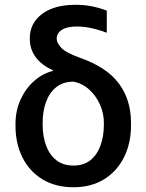

<svg xmlns="http://www.w3.org/2000/svg" viewBox="-20 -781 618 811"><path d="M290.5 9.9Q213.8 9.9 158.9 -23.8Q104 -57.5 74.8 -116.1Q45.5 -174.7 45.5 -248.6V-258.5Q45.5 -313.9 66.9 -360.6Q88.4 -407.3 124.3 -439.1Q160.2 -470.9 203.8 -481.5L203.5 -484.4Q157.3 -504.6 131.6 -538.5Q105.8 -572.4 105.8 -617.9V-618.6Q105.8 -682.9 157.3 -721.8Q208.8 -760.7 299 -760.7Q335.9 -760.7 366.7 -754.6Q397.4 -748.6 431.1 -736.2V-642.8Q409.8 -651.3 374.6 -660.2Q339.5 -669 304 -669Q262.4 -669 240.9 -654.8Q219.5 -640.6 219.5 -617.5Q219.5 -600.1 238.3 -579.5Q257.1 -558.9 316.8 -537.3Q429.3 -498.2 481.4 -429.3Q533.4 -360.4 533.4 -261.4V-251.4Q533.4 -176.5 504.1 -117.4Q474.8 -58.2 420.3 -24.1Q365.8 9.9 290.5 9.9ZM290.5 -81.7Q334.2 -81.7 362.6 -104.9Q391 -128.2 404.8 -167.3Q418.7 -206.3 418.7 -254.3V-263.5Q418.7 -301.8 402.7 -338.4Q386.7 -375 358 -401.6Q329.2 -428.3 290.5 -436.1Q246.1 -436.1 217.2 -412.5Q188.2 -388.8 174.2 -349.8Q160.2 -310.7 160.2 -263.5V-254.3Q160.2 -206.7 174.2 -167.4Q188.2 -128.2 217.2 -104.9Q246.1 -81.7 290.5 -81.7Z"/></svg>

Font: Linik Sans Medium
Style: Regular
Weight: 500
Designer: Rasmus Andersson (font), Cristiano Sobral (main changes)
Foundry: rsms
Version: Version 3.018;June 1, 2022;FontCreator 14.0.0.2814 64-bit; t